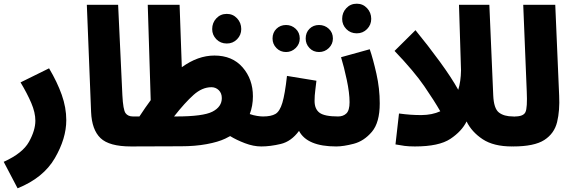

<svg xmlns="http://www.w3.org/2000/svg" viewBox="-50 -786 3091 1037"><path d="M308 -137Q308 -205 283.5 -274Q259 -343 215 -417L61 -341Q97 -281 119 -229.5Q141 -178 141 -134Q141 -82 106.5 -20Q72 42 -30 88L45 231Q184 175 246 68.5Q308 -38 308 -137Z M743 -78Q743 -110 724 -133.5Q705 -157 668 -157Q641 -157 628 -175Q615 -193 611 -271L588 -760H419L442 -181Q446 -85 493 -40Q540 5 658 5Q743 5 743 -78Z M1361 5Q1399 5 1422.5 -17.5Q1446 -40 1446 -78Q1446 -110 1427 -133.5Q1408 -157 1370 -157Q1357 -157 1338 -160Q1319 -163 1299 -170Q1316 -214 1316 -266Q1316 -358 1260.5 -422Q1205 -486 1108 -486Q1019 -486 932 -423L920 -760H748L764 -245Q735 -206 703 -157H668L658 5L928 4Q1004 4 1066 -7.5Q1128 -19 1166 -37Q1180 -44 1193 -51Q1227 -30 1273 -12.5Q1319 5 1361 5ZM1253 -629Q1253 -663 1230.5 -687Q1208 -711 1175 -711Q1141 -711 1118.5 -687Q1096 -663 1096 -629Q1096 -597 1118.5 -574Q1141 -551 1175 -551Q1208 -551 1230.5 -574Q1253 -597 1253 -629ZM1092 -315Q1115 -315 1131.5 -299Q1148 -283 1148 -256Q1148 -209 1097.5 -183Q1047 -157 901 -157H890Q949 -232 995.5 -273.5Q1042 -315 1092 -315Z M1673 -505Q1704 -505 1726 -526.5Q1748 -548 1748 -578Q1748 -610 1726 -630.5Q1704 -651 1673 -651Q1642 -651 1621.5 -630.5Q1601 -610 1601 -578Q1601 -548 1621.5 -526.5Q1642 -505 1673 -505ZM1495 -505Q1525 -505 1547 -526.5Q1569 -548 1569 -578Q1569 -610 1547 -630.5Q1525 -651 1495 -651Q1464 -651 1443 -630.5Q1422 -610 1422 -578Q1422 -548 1443 -526.5Q1464 -505 1495 -505ZM1766 5Q1851 5 1851 -78Q1851 -110 1832 -133.5Q1813 -157 1776 -157Q1703 -157 1676 -177Q1649 -197 1649 -241Q1649 -270 1653 -299.5Q1657 -329 1659 -350L1500 -376Q1489 -277 1475 -230.5Q1461 -184 1437.5 -170.5Q1414 -157 1371 -157L1361 5Q1410 5 1466.5 -8.5Q1523 -22 1565 -79Q1609 5 1766 5Z M1955 -684Q1955 -718 1932.5 -742Q1910 -766 1877 -766Q1843 -766 1820.5 -742Q1798 -718 1798 -684Q1798 -652 1820.5 -629Q1843 -606 1877 -606Q1910 -606 1932.5 -629Q1955 -652 1955 -684ZM2001 -228Q2001 -308 1983 -388Q1965 -468 1947 -520L1792 -477Q1808 -425 1823 -354.5Q1838 -284 1838 -234Q1838 -190 1821 -173.5Q1804 -157 1776 -157L1766 5Q1805 5 1860.5 -9.5Q1916 -24 1958.5 -74Q2001 -124 2001 -228Z M2715 5Q2754 5 2780 -18.5Q2806 -42 2806 -79Q2806 -120 2781 -138.5Q2756 -157 2721 -157Q2672 -157 2644.5 -178.5Q2617 -200 2614 -271L2593 -760H2429L2440 -406Q2439 -346 2425 -301Q2389 -366 2325.5 -453Q2262 -540 2194 -623L2081 -511Q2187 -400 2241.5 -320.5Q2296 -241 2328 -185Q2284 -165 2227 -164.5Q2170 -164 2105 -173L2086 -6Q2112 -1 2135.5 2Q2159 5 2191 5Q2321 5 2382.5 -36Q2444 -77 2470 -130Q2498 -73 2557 -34Q2616 5 2715 5Z M2970 -270 2949 -760H2776L2795 -292Q2799 -204 2788 -180.5Q2777 -157 2731 -157L2721 5Q2836 5 2890 -30Q2944 -65 2959 -127Q2974 -189 2970 -270Z"/></svg>

Font: Noto Sans Arabic Condensed Black
Style: Regular
Weight: 900
Width: 3
Designer: Nadine Chahine
Foundry: Monotype Imaging Inc.
Version: 1.001